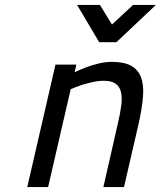

<svg xmlns="http://www.w3.org/2000/svg" viewBox="-20 -762 655 782"><path d="M91 0 206 -499H291L284 -468Q308 -479 334 -489Q356 -497 382.5 -503.5Q409 -510 435 -510Q485 -510 513.5 -494.5Q542 -479 554 -448Q566 -417 562.5 -370Q559 -323 545 -260L485 0H401L460 -259Q470 -301 474 -333.5Q478 -366 472.5 -388Q467 -410 450.5 -421.5Q434 -433 403 -433Q380 -433 356.5 -427.5Q333 -422 313 -416Q290 -408 268 -399L176 0ZM294 -742H387L436 -662L522 -742H615L454 -590H384Z"/></svg>

Font: Panefresco 500wt
Style: Italic
Weight: 700
Foundry: Campivisivi & Chank Co
Version: Version 1.000